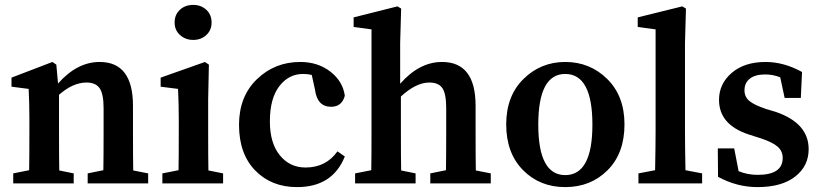

<svg xmlns="http://www.w3.org/2000/svg" viewBox="-20 -749 3355 784"><path d="M524 -53 585 -41V0H338V-41L402 -54Q403 -103 403 -210V-307Q403 -365 387 -388.5Q371 -412 333 -412Q278 -412 221 -362V-210Q221 -103 222 -53L281 -41V0H34V-41L99 -54Q100 -103 100 -210V-265Q100 -326 97 -386L27 -395V-432L194 -496L210 -485L217 -408Q295 -496 387 -496Q523 -496 523 -317V-210Q523 -102 524 -53Z M693 -657Q693 -689 714.5 -709Q736 -729 769 -729Q801 -729 822.5 -709Q844 -689 844 -657Q844 -626 822.5 -606Q801 -586 769 -586Q737 -586 715 -606Q693 -626 693 -657ZM831 -53 891 -41V0H643V-41L709 -54Q710 -103 710 -210V-260Q710 -326 707 -386L636 -395V-432L817 -496L833 -485L830 -345V-210Q830 -103 831 -53Z M1266 -384 1253 -443Q1237 -447 1217 -447Q1159 -447 1120.5 -397Q1082 -347 1082 -253Q1082 -165 1122.5 -115Q1163 -65 1228 -65Q1311 -65 1358 -131L1388 -110Q1338 15 1193 15Q1088 15 1022 -53Q956 -121 956 -239Q956 -355 1029 -425.5Q1102 -496 1206 -496Q1278 -496 1329 -456.5Q1380 -417 1388 -358Q1376 -313 1332 -313Q1275 -313 1266 -384Z M1923 -53 1984 -41V0H1737V-41L1801 -54Q1802 -103 1802 -210V-307Q1802 -366 1786.5 -389Q1771 -412 1733 -412Q1679 -412 1617 -355V-210Q1617 -103 1618 -53L1677 -41V0H1430V-41L1496 -54Q1497 -104 1497 -210V-629L1424 -639V-678L1603 -723L1618 -714L1614 -573V-407Q1692 -496 1785 -496Q1922 -496 1922 -317V-210Q1922 -102 1923 -53Z M2288 -447Q2178 -447 2178 -240Q2178 -34 2288 -34Q2399 -34 2399 -240Q2399 -447 2288 -447ZM2288 -496Q2389 -496 2459.5 -426.5Q2530 -357 2530 -241Q2530 -123 2461 -54Q2392 15 2288 15Q2184 15 2115.5 -54.5Q2047 -124 2047 -241Q2047 -357 2117.5 -426.5Q2188 -496 2288 -496Z M2779 -54 2847 -41V0H2587V-41L2655 -54Q2657 -158 2657 -210V-629L2584 -639V-678L2766 -723L2781 -714L2777 -573V-210Q2777 -158 2779 -54Z M3108 -304 3148 -292Q3282 -246 3282 -140Q3282 -71 3227 -28Q3172 15 3073 15Q2989 15 2912 -27L2911 -143H2978L2996 -50Q3032 -35 3074 -35Q3176 -35 3176 -104Q3176 -132 3155.5 -150Q3135 -168 3087 -184L3037 -200Q2916 -240 2916 -341Q2916 -407 2968 -451.5Q3020 -496 3106 -496Q3181 -496 3255 -455L3250 -349H3184L3166 -433Q3138 -445 3104 -445Q3064 -445 3042 -428Q3020 -411 3020 -380Q3020 -354 3039 -337.5Q3058 -321 3108 -304Z"/></svg>

Font: TypoPRO Source Serif Pro
Style: Regular
Weight: 600
Designer: Frank Grießhammer
Foundry: Adobe Systems Incorporated
Version: Version 1.017;PS 1.0;hotconv 1.0.79;makeotf.lib2.5.61930